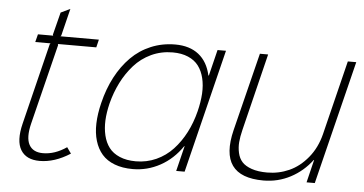

<svg xmlns="http://www.w3.org/2000/svg" viewBox="-52 -869 1846 975"><g transform="rotate(5 870.5 -381.5)"><path d="M314 -71.8 335.9 -41Q256.8 9.8 180.2 9.8Q111.8 9.8 84 -36.1Q56.2 -82 78.1 -170.9L180.2 -585L184.1 -589.8H106L116.2 -629.9H193.8L191.9 -634.8L221.2 -750L269 -772.9L234.9 -634.8L231 -629.9H426.8L417 -589.8H221.2L223.1 -585L121.1 -174.8Q103.5 -103 123 -66.9Q142.6 -30.8 193.8 -30.8Q254.4 -30.8 314 -71.8Z M958 -311Q970.2 -359.9 972.7 -402.6Q975.1 -445.3 966.3 -481.4Q957.5 -517.6 938 -543.5Q918.5 -569.3 885 -583.7Q851.6 -598.1 806.6 -598.1Q747.6 -598.1 697 -574.5Q646.5 -550.8 610.1 -509.8Q573.7 -468.8 548.6 -418.7Q523.4 -368.7 508.8 -311Q497.6 -265.1 495.6 -224.6Q493.7 -184.1 502.2 -148.2Q510.7 -112.3 530.3 -86.4Q549.8 -60.5 584.7 -45.7Q619.6 -30.8 667 -30.8Q722.2 -30.8 770.8 -52.7Q819.3 -74.7 855.5 -113.5Q891.6 -152.3 917.5 -202.4Q943.4 -252.4 958 -311ZM1074.7 -629.9 918.9 0H876L907.7 -128.9H905.8Q860.4 -62 794.7 -26.1Q729 9.8 654.8 9.8Q602.1 9.8 562.3 -5.4Q522.5 -20.5 498 -48.6Q473.6 -76.7 461.7 -116.5Q449.7 -156.2 451.2 -205.1Q452.6 -253.9 466.8 -311Q484.4 -383.8 515.9 -443.6Q547.4 -503.4 591.1 -547.4Q634.8 -591.3 692.1 -615.2Q749.5 -639.2 815.9 -639.2Q889.2 -639.2 935.3 -602.8Q981.4 -566.4 996.6 -497.1H999L1031.7 -629.9Z M1738.8 -629.9 1582.5 0H1540.5L1568.8 -116.2H1566.9Q1522.9 -57.6 1459 -23.9Q1395 9.8 1320.8 9.8Q1088.9 9.8 1148.4 -231.9L1247.6 -629.9H1289.6L1192.9 -236.8Q1184.1 -201.7 1181.9 -173.8Q1179.7 -146 1185.8 -118.7Q1191.9 -91.3 1208.5 -73Q1225.1 -54.7 1257.3 -43.5Q1289.6 -32.2 1336.4 -32.2Q1395.5 -32.2 1448.5 -55.9Q1501.5 -79.6 1543.2 -130.4Q1585 -181.2 1602.5 -252L1695.8 -629.9Z"/></g></svg>

Font: Sinkin Sans 200 X Light Italic
Style: Regular
Weight: 200
Italic angle: -112°
Designer: Keith Bates
Foundry: K-Type
Version: Sinkin Sans (version 1.0)  by Keith Bates   •   © 2014   www